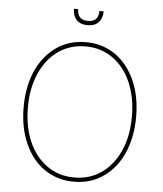

<svg xmlns="http://www.w3.org/2000/svg" viewBox="-60 -961 868 1024"><g transform="rotate(5 373.5 -449.5)"><path d="M72.4 0ZM373.6 9.9Q326.7 9.9 286.4 -3Q246.1 -16 212.9 -39.4Q179.7 -62.9 153.9 -95.7Q128.2 -128.6 110.4 -168.7Q72.4 -253.2 72.4 -363.6Q72.4 -421.9 82.7 -471.8Q93 -521.7 112 -562.7Q131 -603.7 157.5 -635.7Q183.9 -667.6 216.3 -690Q283.7 -737.2 373.6 -737.2Q420.5 -737.2 460.8 -724.3Q501.1 -711.3 534.1 -687.9Q567.1 -664.4 592.9 -631.6Q618.6 -598.7 636.7 -558.9Q674.7 -474.4 674.7 -363.6Q674.7 -305.4 664.2 -255.5Q653.8 -205.6 634.9 -164.6Q616.1 -123.6 589.7 -91.6Q563.2 -59.7 530.9 -37.3Q463.4 9.9 373.6 9.9ZM373.6 -12.8Q456.7 -12.8 519.2 -56.8Q582 -100.9 617.2 -180.4Q652 -258.5 652 -360.4V-363.6Q652.3 -415.5 643.1 -461.6Q633.9 -507.8 616.7 -547.1Q599.4 -586.3 574.8 -617.4Q550.1 -648.4 519 -670.3Q487.9 -692.1 451.2 -703.5Q414.4 -714.8 373.6 -714.5Q332.7 -714.8 296.2 -703.5Q259.6 -692.1 228.5 -670.6Q197.4 -649.1 172.6 -617.9Q147.7 -586.6 130.5 -547.6Q113.3 -508.5 104 -462.2Q94.8 -415.8 95.2 -363.6Q95.2 -260.7 130 -180.8Q164.8 -101.9 227.6 -57.5Q289.8 -12.8 373.6 -12.8ZM373.6 -828.1Q335.2 -828.1 314.6 -850Q294 -871.8 294 -909.1H316.8Q316.8 -850.9 373.6 -850.9Q430.4 -850.9 430.4 -909.1H453.1Q453.1 -871.8 432.5 -850Q411.9 -828.1 373.6 -828.1Z"/></g></svg>

Font: Linik Sans Thin
Style: Regular
Weight: 100
Designer: Fonts by Rasmus Andersson / Changes by Cristiano Sobral with parts from Marc Monis
Foundry: rsms
Version: Version 3.020; ttfautohint (v1.6)